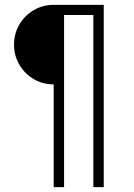

<svg xmlns="http://www.w3.org/2000/svg" viewBox="-20 -774 556 794"><path d="M202 -425Q157 -425 119.5 -447Q82 -469 60 -506.5Q38 -544 38 -589Q38 -635 60 -672.5Q82 -710 119.5 -732Q157 -754 202 -754H409V0H366V-712H245V0H202Z"/></svg>

Font: Synthetic Light
Style: Regular
Weight: 300
Designer: Santiago Orozco
Foundry: Typemade
Version: Version 2.000; ttfautohint (v1.8.4.7-5d5b)